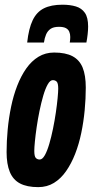

<svg xmlns="http://www.w3.org/2000/svg" viewBox="-20 -774 389 804"><path d="M140.2 9.6Q92.8 9.6 63.6 -5.9Q34.4 -21.4 21 -54.2Q7.6 -87 7.6 -137Q7.6 -183.2 12.2 -231.7Q16.8 -280.2 26.5 -327.1Q36.2 -374 52.1 -415Q68 -456 90 -487.3Q112 -518.6 141.1 -536.3Q170.2 -554 206.6 -554Q254.6 -554 283.8 -538.5Q313 -523 326.1 -490.8Q339.2 -458.6 339.2 -407.2Q339.2 -361 334.6 -312.4Q330 -263.8 320.3 -217.1Q310.6 -170.4 294.7 -129.7Q278.8 -89 256.8 -57.4Q234.8 -25.8 205.9 -8.1Q177 9.6 140.2 9.6ZM146.2 -106Q157.6 -106 167.7 -124Q177.8 -142 186.4 -171.5Q195 -201 202 -235.2Q209 -269.4 213.9 -303Q218.8 -336.6 221.3 -363.3Q223.8 -390 223.8 -402.8Q223.8 -425.6 217.5 -432Q211.2 -438.4 201.2 -438.4Q189.8 -438.4 179.7 -420.4Q169.6 -402.4 161 -372.9Q152.4 -343.4 145.4 -309.2Q138.4 -275 133.5 -241.4Q128.6 -207.8 126.1 -181.4Q123.6 -155 123.6 -142.2Q123.6 -119.4 129.9 -112.7Q136.2 -106 146.2 -106ZM241.4 -754.3Q273.6 -754.3 297.8 -747Q322 -739.7 335.5 -720.2Q349 -700.7 349 -663.1Q349 -648.7 347.1 -631.2Q345.2 -613.7 341.8 -595.9H272.2Q273.2 -603.5 273.7 -608.3Q274.2 -613.1 274.2 -619.1Q274.2 -631.3 270.1 -641.1Q266 -650.9 255.8 -656.3Q245.6 -661.7 226.8 -661.7Q204 -661.7 191.6 -653Q179.2 -644.3 172.9 -629.4Q166.6 -614.5 164 -595.9H93.8Q100.2 -654.7 116.9 -689.4Q133.6 -724.1 164 -739.2Q194.4 -754.3 241.4 -754.3Z"/></svg>

Font: Georama ExtraCondensed Thin
Style: Italic
Weight: 100
Width: 2
Italic angle: -9°
Designer: Jean-Baptiste Levee
Foundry: Production Type
Version: Version 1.001